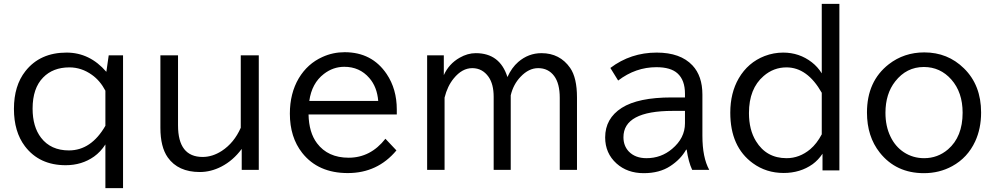

<svg xmlns="http://www.w3.org/2000/svg" viewBox="-20 -850 5120 989"><path d="M522.9 119.1V-106Q498.5 -67.9 464.4 -43.5Q401.4 1 318.4 1Q182.6 1 108.4 -96.7Q51.8 -171.4 51.8 -289.1Q51.8 -408.7 110.8 -483.4Q186 -579.1 322.8 -579.1Q442.4 -579.1 527.8 -480L540 -564.9H613.8V119.1ZM522.9 -382.8Q495.6 -434.6 453.6 -464.4Q399.9 -502.9 337.4 -502.9Q252.9 -502.9 202.1 -450.7Q147.9 -395.5 147.9 -290.5Q147.9 -197.3 191.4 -140.6Q241.7 -75.2 335 -75.2Q449.7 -75.2 522.9 -202.1Z M806.2 -564.9H897V-204.1Q897 -41.5 1023.9 -41.5Q1074.2 -41.5 1122.6 -72.8Q1186 -114.3 1220.2 -191.9V-564.9H1313V24.9H1225.1V-83Q1180.7 -22.9 1120.1 8.3Q1065.9 36.1 1009.3 36.1Q897.5 36.1 844.2 -39.1Q806.2 -92.8 806.2 -191.9Z M2023.9 -260.3H1569.3Q1571.3 -167.5 1612.8 -112.3Q1668.9 -37.6 1775.9 -37.6Q1888.7 -37.6 1965.3 -135.3L2022 -75.2Q1924.8 41.5 1771.5 41.5Q1618.7 41.5 1536.6 -62.5Q1473.1 -143.1 1473.1 -264.6Q1473.1 -369.1 1519 -446.8Q1564 -522 1641.1 -556.6Q1694.8 -581.1 1755.4 -581.1Q1896 -581.1 1971.7 -468.8Q2023.9 -391.1 2023.9 -286.1ZM1928.2 -330.1Q1922.4 -402.3 1882.3 -448.2Q1832.5 -505.9 1753.4 -505.9Q1695.8 -505.9 1648.4 -469.2Q1585.9 -421.4 1573.2 -330.1Z M2266.1 -564.9V-462.9Q2292 -521 2347.7 -552.7Q2388.7 -576.2 2430.7 -576.2Q2555.2 -576.2 2593.8 -453.1Q2615.7 -501.5 2649.4 -530.8Q2702.1 -576.2 2769 -576.2Q2863.8 -576.2 2917 -500Q2952.1 -449.2 2952.1 -348.1V24.9H2863.3V-346.2Q2863.3 -419.9 2834.5 -458.5Q2804.2 -499 2752 -499Q2703.6 -499 2661.6 -454.6Q2624 -415.5 2610.8 -358.9V24.9H2522.9V-351.1Q2522.9 -416.5 2496.6 -454.1Q2464.8 -499 2412.6 -499Q2360.4 -499 2317.4 -446.3Q2284.7 -406.7 2270 -347.2V24.9H2180.2V-564.9Z M3508.3 -348.1V-367.2Q3508.3 -437.5 3469.7 -472.2Q3434.6 -503.9 3361.3 -503.9Q3253.9 -503.9 3164.1 -435.1L3124 -500Q3228.5 -579.1 3362.8 -579.1Q3484.9 -579.1 3546.9 -513.2Q3598.1 -458.5 3598.1 -362.8V-150.9Q3598.1 -38.6 3633.3 24.9H3545.4Q3526.4 -15.6 3517.1 -79.1H3514.2Q3486.3 -29.3 3432.1 5.9Q3377 42 3295.9 42Q3211.4 42 3155.8 -7.8Q3097.2 -60.5 3097.2 -142.1Q3097.2 -239.7 3182.6 -294.4Q3267.1 -348.1 3439.9 -348.1ZM3508.3 -278.8H3445.3Q3191.4 -278.8 3191.4 -143.1Q3191.4 -99.1 3218.8 -69.8Q3252 -35.2 3310.1 -35.2Q3385.3 -35.2 3441.9 -83Q3508.3 -138.7 3508.3 -214.8Z M4212.9 -830.1H4303.7V27.8H4216.8V-58.1Q4194.8 -25.4 4166 -4.4Q4102.1 41 4016.6 41Q3926.8 41 3857.9 -9.3Q3741.7 -93.8 3741.7 -269.5Q3741.7 -371.1 3785.2 -446.3Q3833 -528.3 3918.9 -561.5Q3965.3 -579.1 4014.2 -579.1Q4097.2 -579.1 4161.6 -529.3Q4191.9 -505.9 4212.9 -472.2ZM4212.9 -372.1Q4138.7 -502.9 4031.2 -502.9Q3964.8 -502.9 3913.6 -458.5Q3837.9 -393.6 3837.9 -267.6Q3837.9 -181.6 3874 -123Q3927.7 -35.2 4031.7 -35.2Q4098.1 -35.2 4153.3 -81.1Q4187.5 -109.9 4212.9 -158.2Z M4741.2 -580.1Q4861.8 -580.1 4945.3 -498Q5033.7 -411.6 5033.7 -270.5Q5033.7 -188 5003.4 -122.1Q4964.4 -37.6 4884.8 5.9Q4818.8 42 4739.3 42Q4595.7 42 4511.7 -64Q4445.8 -147 4445.8 -270.5Q4445.8 -431.6 4558.1 -519Q4636.7 -580.1 4741.2 -580.1ZM4738.8 -504.9Q4649.4 -504.9 4591.3 -430.7Q4541 -366.7 4541 -269Q4541 -199.7 4566.9 -146.5Q4591.3 -95.2 4635.7 -65.9Q4682.6 -35.2 4740.2 -35.2Q4810.1 -35.2 4863.3 -80.6Q4938.5 -145.5 4938.5 -269.5Q4938.5 -374.5 4880.4 -440.4Q4823.2 -504.9 4738.8 -504.9Z"/></svg>

Font: BIZ UDPGothic
Style: Regular
Weight: 400
Designer: TypeBank Co., Ltd.
Foundry: Morisawa Inc.
Version: Version 1.051